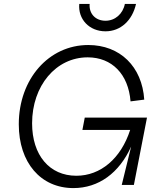

<svg xmlns="http://www.w3.org/2000/svg" viewBox="-20 -945 838 981"><path d="M355 16C484 16 589 -61 650 -196L602 0H664L731 -344H413L401 -281H645C598 -135 494 -47 370 -47C233 -47 144 -152 144 -315C144 -507 266 -652 428 -652C552 -652 636 -566 647 -427L717 -436C706 -605 593 -715 431 -715C229 -715 76 -541 76 -310C76 -114 188 16 355 16ZM519 -785C596 -785 656 -840 675 -925H618C608 -874 568 -839 519 -839C468 -839 434 -875 438 -925H385C378 -847 436 -785 519 -785Z"/></svg>

Font: Uncut Sans Book Italic
Style: Regular
Weight: 350
Italic angle: -11°
Designer: Kasper Nordkvist
Foundry: UNCUT.wtf
Version: Version 1.304;Glyphs 3.2 (3246)